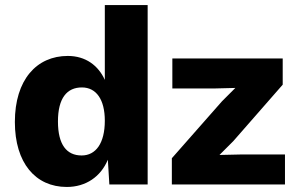

<svg xmlns="http://www.w3.org/2000/svg" viewBox="-20 -732 1183 762"><path d="M245 10C321 10 380 -31 408 -98L414 0H566V-712H396V-415C370 -472 320 -510 249 -510C125 -510 39 -415 39 -248C39 -85 121 10 245 10ZM662 0H1111V-119H939L851 -117L906 -172L1102 -396V-500H664V-381H835L914 -383L861 -330L662 -104ZM304 -115C245 -115 210 -157 210 -250C210 -343 246 -385 305 -385C362 -385 396 -337 396 -253C396 -163 360 -115 304 -115Z"/></svg>

Font: Work Sans
Style: Bold
Weight: 700
Designer: Wei Huang
Foundry: Wei Huang
Version: Version 2.012